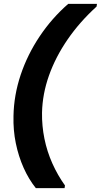

<svg xmlns="http://www.w3.org/2000/svg" viewBox="-20 -831 523 996"><path d="M166 145Q129 99 102.5 39.5Q76 -20 62 -88Q48 -156 50 -230Q52 -337 87 -442Q122 -547 185.5 -642Q249 -737 334 -811H483L481 -797Q393 -717 330.5 -626Q268 -535 234 -439Q200 -343 198 -246Q197 -178 210.5 -111.5Q224 -45 251.5 16.5Q279 78 317 131L315 145Z"/></svg>

Font: DM Sans 20pt Black
Style: Italic
Weight: 900
Italic angle: -10°
Version: Version 4.004;gftools[0.9.30]